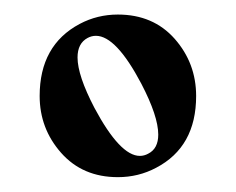

<svg xmlns="http://www.w3.org/2000/svg" viewBox="-20 -735 319 260"><path d="M33.7 -495.1ZM33.7 -605Q33.7 -673.8 87.9 -702.6Q111.8 -715.3 139.6 -715.3Q187.5 -715.3 216.6 -682.4Q245.6 -649.4 245.6 -605Q245.6 -536.1 191.4 -507.8Q167.5 -495.1 139.6 -495.1Q91.8 -495.1 62.7 -528.1Q33.7 -561 33.7 -605ZM85 -657.2Q85 -632.8 107.9 -588.9Q142.6 -523.9 169.4 -523.9Q175.3 -523.9 180.7 -526.9Q194.3 -533.7 194.3 -552.7Q194.3 -577.6 171.4 -621.6Q137.2 -686.5 109.9 -686.5Q104 -686.5 98.6 -683.6Q85 -676.3 85 -657.2Z"/></svg>

Font: UnifrakturMaguntia16
Style: Book
Weight: 400
Designer: j. 'mach' wust, Gerrit Ansmann, Georg Duffner, based on a font by Peter Wiegel, original typeface by Carl Albert Fahrenw
Version: Version 2017-03-19